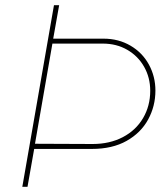

<svg xmlns="http://www.w3.org/2000/svg" viewBox="-20 -720 648 740"><path d="M106 -166 337 -165Q403 -165 453.5 -191.5Q504 -218 531.5 -265Q559 -312 559 -370Q559 -421 535.5 -462.5Q512 -504 470.5 -528Q429 -552 376 -552H171L175 -571H379Q437 -571 483 -544Q529 -517 554 -471Q579 -425 579 -371Q579 -311 551 -259.5Q523 -208 468 -177Q413 -146 334 -146H103ZM188 -700H208L184 -565L183 -558L114 -161L113 -153L86 0H66Z"/></svg>

Font: Fixel Italic Variable Display Thin
Style: Italic
Weight: 100
Italic angle: -10°
Designer: AlfaBravo + MacPaw
Foundry: Kyrylo Tkachov, Marchela Mozhyna, Serhii Makarenko, Maria Weinstein, Zakhar Kryvoshyya
Version: Version 1.210;Glyphs 3.2 (3217)